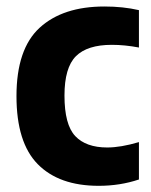

<svg xmlns="http://www.w3.org/2000/svg" viewBox="-20 -576 478 606"><path d="M291.5 10.5Q166.5 10.5 99.2 -57.8Q32 -126 32 -272.5Q32 -421.5 105.2 -488.5Q178.5 -555.5 309.5 -555.5Q368.5 -555.5 418.5 -544V-426Q374 -434.5 333 -434.5Q255.5 -434.5 219.5 -398.5Q183.5 -362.5 183.5 -274.5Q183.5 -182.5 217.5 -146.5Q251.5 -110.5 318.5 -110.5Q361 -110.5 418.5 -127.5V-9.5Q359 10.5 291.5 10.5Z"/></svg>

Font: Encode Sans Semi Condensed
Style: Bold
Weight: 700
Width: 4
Designer: Multiple Designers
Foundry: Impallari Type
Version: Version 3.000; ttfautohint (v1.8.3) -l 8 -r 50 -G 200 -x 14 